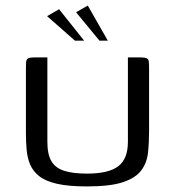

<svg xmlns="http://www.w3.org/2000/svg" viewBox="-20 -666 628 689"><path d="M515 -197Q515 -154 511 -117.5Q507 -81 486.5 -54Q466 -27 420.5 -12Q375 3 292 3Q226 3 184.5 -6.5Q143 -16 120.5 -34Q98 -52 88 -76Q78 -100 75.5 -129.5Q73 -159 73 -191V-420Q73 -436 74 -445Q75 -454 82 -457Q89 -460 103 -460H150V-157Q150 -112 164.5 -87.5Q179 -63 210.5 -53Q242 -43 292 -43Q370 -43 404.5 -69.5Q439 -96 439 -157V-460H484Q499 -460 506 -457Q513 -454 514 -445Q515 -436 515 -420ZM249 -520 149 -608 192 -633 282 -520ZM337 -520 253 -622 295 -646 367 -520Z"/></svg>

Font: Genos
Style: Regular
Weight: 400
Designer: Robert E. Leuschke
Foundry: Robert E. Leuschke
Version: Version 1.010